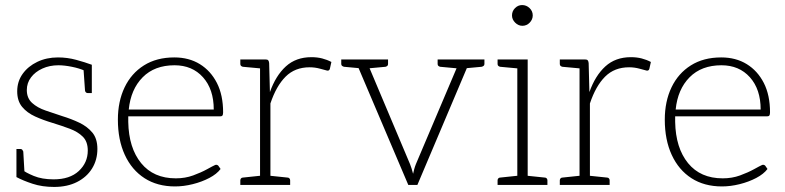

<svg xmlns="http://www.w3.org/2000/svg" viewBox="-20 -731 3102 759"><path d="M194 8Q147 8 109 -4.5Q71 -17 45 -31V-70L68 -60Q81 -49 113.5 -35.5Q146 -22 192 -22Q256 -22 291.5 -55Q327 -88 327 -136Q327 -171 307.5 -190.5Q288 -210 256 -222Q224 -234 188 -245Q151 -256 119 -270.5Q87 -285 67.5 -308.5Q48 -332 48 -370Q48 -409 69.5 -439Q91 -469 127.5 -486.5Q164 -504 209 -504Q246 -504 281 -494.5Q316 -485 343 -475V-443L316 -451Q294 -461 264 -467Q234 -473 211 -473Q176 -473 147.5 -460Q119 -447 102.5 -425Q86 -403 86 -375Q86 -343 107 -324Q128 -305 160.5 -294Q193 -283 226 -272Q262 -261 293.5 -246Q325 -231 345 -207Q365 -183 365 -142Q365 -99 344 -65Q323 -31 284.5 -11.5Q246 8 194 8ZM310 -460 343 -451V-363H327Q322 -363 319 -366.5Q316 -370 316 -374ZM77 -45 45 -54V-142H61Q66 -142 68.5 -138.5Q71 -135 72 -132Z M672 6Q602 6 551.5 -26.5Q501 -59 473.5 -118.5Q446 -178 446 -258Q446 -330 472.5 -385.5Q499 -441 549 -472.5Q599 -504 669 -504Q727 -504 770 -477.5Q813 -451 837.5 -403Q862 -355 862 -287Q862 -278 859.5 -274.5Q857 -271 850 -271H487Q487 -266 487 -261.5Q487 -257 487 -249Q489 -146 538 -86Q587 -26 675 -26Q712 -26 743.5 -37.5Q775 -49 798.5 -62Q822 -75 831 -79Q838 -81 843 -76L852 -63Q837 -43 807.5 -27.5Q778 -12 742 -3Q706 6 672 6ZM489 -298H825Q825 -378 782.5 -425.5Q740 -473 670 -473Q591 -473 544 -425.5Q497 -378 489 -298Z M1008 0V-496H1029Q1037 -496 1040 -493Q1043 -490 1044 -482L1047 -367Q1070 -432 1110 -468.5Q1150 -505 1211 -505Q1234 -505 1253.5 -500Q1273 -495 1290 -486L1284 -459Q1283 -455 1280 -453Q1277 -451 1273 -452Q1265 -454 1245 -459.5Q1225 -465 1204 -465Q1146 -465 1109 -428Q1072 -391 1049 -322V0ZM1036 0 1040 -37 1117 -29Q1121 -29 1124 -26Q1127 -23 1127 -18V0ZM930 0V-18Q930 -23 933 -26Q936 -29 940 -29L1016 -37L1021 0ZM1021 -496 1016 -460 940 -467Q936 -468 933 -470.5Q930 -473 930 -478V-496Z M1594 0 1383 -496H1415Q1422 -496 1425.5 -493Q1429 -490 1431 -485L1601 -82Q1604 -74 1607 -65Q1610 -56 1613 -44Q1615 -53 1617.5 -62.5Q1620 -72 1624 -82L1795 -485Q1797 -490 1801 -493Q1805 -496 1810 -496H1840L1630 0ZM1411 -482V-496H1449V-482ZM1782 -482V-496H1820V-482ZM1421 -496 1416 -460 1340 -467Q1336 -468 1332.5 -470.5Q1329 -473 1329 -478V-496ZM1514 -496V-478Q1514 -473 1511 -470.5Q1508 -468 1504 -467L1428 -460L1423 -496ZM1801 -496 1796 -460 1720 -467Q1716 -468 1713 -470.5Q1710 -473 1710 -478V-496ZM1895 -496V-478Q1895 -473 1891.5 -470.5Q1888 -468 1884 -467L1808 -460L1803 -496Z M2025 0V-496H2066V0ZM1947 0V-18Q1947 -23 1950 -26Q1953 -29 1957 -29L2033 -37L2038 0ZM2053 0 2057 -37 2134 -29Q2138 -29 2141 -26Q2144 -23 2144 -18V0ZM2038 -496 2033 -460 1957 -467Q1953 -468 1950 -470.5Q1947 -473 1947 -478V-496ZM2045 -629Q2029 -629 2016.5 -641.5Q2004 -654 2004 -670Q2004 -687 2016 -699Q2028 -711 2044 -711Q2061 -711 2073.5 -699Q2086 -687 2086 -670Q2086 -654 2074 -641.5Q2062 -629 2045 -629Z M2271 0V-496H2292Q2300 -496 2303 -493Q2306 -490 2307 -482L2310 -367Q2333 -432 2373 -468.5Q2413 -505 2474 -505Q2497 -505 2516.5 -500Q2536 -495 2553 -486L2547 -459Q2546 -455 2543 -453Q2540 -451 2536 -452Q2528 -454 2508 -459.5Q2488 -465 2467 -465Q2409 -465 2372 -428Q2335 -391 2312 -322V0ZM2299 0 2303 -37 2380 -29Q2384 -29 2387 -26Q2390 -23 2390 -18V0ZM2193 0V-18Q2193 -23 2196 -26Q2199 -29 2203 -29L2279 -37L2284 0ZM2284 -496 2279 -460 2203 -467Q2199 -468 2196 -470.5Q2193 -473 2193 -478V-496Z M2834 6Q2764 6 2713.5 -26.5Q2663 -59 2635.5 -118.5Q2608 -178 2608 -258Q2608 -330 2634.5 -385.5Q2661 -441 2711 -472.5Q2761 -504 2831 -504Q2889 -504 2932 -477.5Q2975 -451 2999.5 -403Q3024 -355 3024 -287Q3024 -278 3021.5 -274.5Q3019 -271 3012 -271H2649Q2649 -266 2649 -261.5Q2649 -257 2649 -249Q2651 -146 2700 -86Q2749 -26 2837 -26Q2874 -26 2905.5 -37.5Q2937 -49 2960.5 -62Q2984 -75 2993 -79Q3000 -81 3005 -76L3014 -63Q2999 -43 2969.5 -27.5Q2940 -12 2904 -3Q2868 6 2834 6ZM2651 -298H2987Q2987 -378 2944.5 -425.5Q2902 -473 2832 -473Q2753 -473 2706 -425.5Q2659 -378 2651 -298Z"/></svg>

Font: Aleo ExtraLight
Style: Regular
Weight: 250
Designer: Alessio Laiso
Foundry: Alessio Laiso
Version: Version 2.001;gftools[0.9.29]